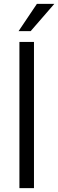

<svg xmlns="http://www.w3.org/2000/svg" viewBox="-20 -965 299 985"><path d="M154.3 -750V0H79.6V-750ZM75.2 -805.2 169.4 -945.3H258.8L137.2 -805.2Z"/></svg>

Font: Vazirmatn UI FD Light
Style: Regular
Weight: 300
Designer: Saber Rastikerdar
Foundry: Saber Rastikerdar
Version: Version 33.003